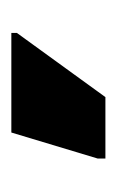

<svg xmlns="http://www.w3.org/2000/svg" viewBox="48 -864 210 347"><g transform="rotate(-90 153.5 -691.0)"><path d="M40 -606H151L267 -766V-776H87L40 -620Z"/></g></svg>

Font: Noto Sans Condensed Black
Style: Regular
Weight: 900
Width: 3
Designer: Monotype Design Team
Foundry: Monotype Imaging Inc.
Version: Version 2.013